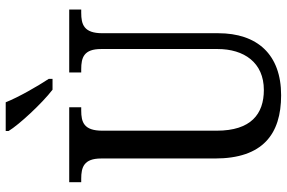

<svg xmlns="http://www.w3.org/2000/svg" viewBox="-182 -788 981 656"><g transform="rotate(-90 308.0 -460.5)"><path d="M329 -771H366V-784C341 -822 304 -886 286 -931H188V-921C209 -886 282 -807 329 -771ZM310 10C450 10 522 -72 522 -205V-601C522 -664 552 -673 592 -673H603V-714H388V-673H399C439 -673 468 -664 468 -605V-207C468 -117 422 -49 328 -49C246 -49 189 -93 189 -210V-601C189 -664 218 -673 258 -673H269V-714H13V-673H25C64 -673 94 -664 94 -605V-216C94 -53 177 10 310 10Z"/></g></svg>

Font: Noto Serif Devanagari Condensed
Style: Regular
Weight: 400
Width: 3
Designer: Universal Thirst, Indian Type Foundry and the Monotype Design Team
Foundry: Monotype Imaging Inc.
Version: Version 2.004